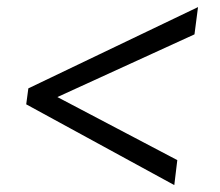

<svg xmlns="http://www.w3.org/2000/svg" viewBox="-20 -568 620 542"><path d="M60 -318.5 539 -548 529 -471 142 -294 480.5 -116 472 -45.5 54 -273.5Z"/></svg>

Font: Merriweather 96pt ExtraBold
Style: Italic
Weight: 800
Italic angle: -7.8°
Version: Version 2.101